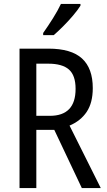

<svg xmlns="http://www.w3.org/2000/svg" viewBox="-20 -963 549 983"><path d="M228 -714Q345 -714 400 -663.5Q455 -613 455 -512Q455 -437 424 -390.5Q393 -344 336 -320L496 0H399L258 -298H166V0H80V-714ZM227 -637H166V-370H235Q367 -370 367 -508Q367 -577 333 -607Q299 -637 227 -637ZM392 -934Q379 -913 355 -884.5Q331 -856 303.5 -828.5Q276 -801 255 -783H201V-794Q227 -831 251.5 -870Q276 -909 292 -943H392Z"/></svg>

Font: Noto Sans Thai Looped Condensed
Style: Regular
Weight: 400
Width: 3
Designer: Sasikarn Vongin, Ben Mitchell
Foundry: The Fontpad Ltd
Version: Version 1.001; ttfautohint (v1.8.4.7-5d5b)